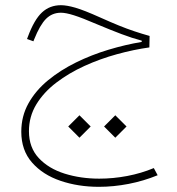

<svg xmlns="http://www.w3.org/2000/svg" viewBox="-20 -390 679 735"><path d="M378.4 94.2 421.4 137.2 464.4 94.2 421.4 51.3ZM241.2 94.2 284.2 137.2 327.1 94.2 284.2 51.3ZM213.4 -370.1Q170.4 -370.1 140.6 -342.3Q110.8 -314.5 86.4 -248.5L83.5 -240.7L107.9 -231.9L110.8 -239.3Q132.8 -294.4 156.2 -317.9Q179.7 -341.3 213.4 -341.3Q231.9 -341.3 262.9 -331.5Q293.9 -321.8 350.6 -297.4Q404.3 -274.9 445.1 -259.5Q485.8 -244.1 522.5 -234.4V-229.5Q460.4 -219.2 395.5 -199.7Q330.6 -180.2 271 -150.9Q211.4 -121.6 164.1 -82.8Q116.7 -43.9 89.1 5.4Q61.5 54.7 61.5 114.3Q61.5 185.5 102.8 232.4Q144 279.3 211.7 302.2Q279.3 325.2 358.4 325.2Q414.6 325.2 472.4 314Q530.3 302.7 583.5 280.8L568.8 253.4Q521 273.4 467 283.7Q413.1 293.9 359.9 293.9Q289.1 293.9 227.5 274.7Q166 255.4 128.4 215.1Q90.8 174.8 90.8 112.3Q90.8 56.2 119.1 9.5Q147.5 -37.1 195.6 -73.7Q243.7 -110.4 303.7 -137.7Q363.8 -165 428 -182.6Q492.2 -200.2 551.8 -208.5L552.7 -252.4Q522.9 -260.7 494.4 -270.3Q465.8 -279.8 434.1 -292.7Q402.3 -305.7 363.3 -323.2Q301.3 -351.1 268.3 -360.6Q235.4 -370.1 213.4 -370.1Z"/></svg>

Font: Estedad-FD VF
Style: Regular
Weight: 100
Designer: Amin Abedi
Version: Version 7.3